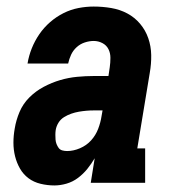

<svg xmlns="http://www.w3.org/2000/svg" viewBox="-20 -558 540 586"><path d="M146 8Q125 8 104 3Q83 -2 67 -14Q51 -26 41 -43.5Q31 -61 26 -81Q21 -101 21 -122.5Q21 -144 25 -166Q29 -191 39.5 -216Q50 -241 69.5 -260.5Q89 -280 113.5 -293Q138 -306 163.5 -313.5Q189 -321 215 -323.5Q241 -326 266 -326H311L315 -353Q317 -367 317 -381.5Q317 -396 311 -408Q305 -420 292.5 -426.5Q280 -433 266 -433Q253 -433 239 -428.5Q225 -424 214 -414Q203 -404 197 -391Q191 -378 188 -364H64Q68 -388 77 -410.5Q86 -433 100 -453.5Q114 -474 133 -490.5Q152 -507 174 -518Q196 -529 219.5 -533.5Q243 -538 266 -538Q293 -538 319.5 -533.5Q346 -529 368.5 -517Q391 -505 407.5 -485.5Q424 -466 432.5 -441.5Q441 -417 441.5 -390Q442 -363 437 -335L399 -105H423V0H257L269 -75Q259 -58 246.5 -42.5Q234 -27 218 -15Q202 -3 183 2.5Q164 8 146 8Q146 8 146 8Q146 8 146 8ZM185 -97Q204 -97 224 -105.5Q244 -114 258 -129.5Q272 -145 279.5 -164.5Q287 -184 290 -204L293 -221H266Q255 -221 243.5 -220Q232 -219 220.5 -217Q209 -215 197.5 -211Q186 -207 175.5 -200.5Q165 -194 158.5 -183.5Q152 -173 150 -161Q149 -154 149 -146.5Q149 -139 149.5 -132Q150 -125 152.5 -118.5Q155 -112 159 -106.5Q163 -101 170 -99Q177 -97 185 -97Z"/></svg>

Font: Iosevka Curly Slab XBdObl
Style: Regular
Weight: 800
Italic angle: -9°
Monospace: yes
Designer: Belleve Invis
Foundry: Belleve Invis
Version: Version 11.1.0; ttfautohint (v1.8.3)